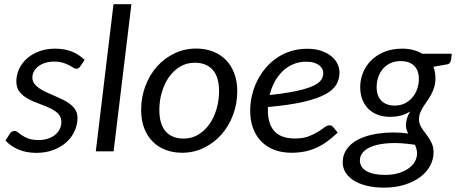

<svg xmlns="http://www.w3.org/2000/svg" viewBox="-20 -714 2164 906"><path d="M358.4 -400.4Q354.5 -395 350.6 -392.3Q346.7 -389.6 340.3 -389.6Q333.5 -389.6 325.4 -395Q317.4 -400.4 305.4 -406.5Q293.5 -412.6 276.6 -418Q259.8 -423.3 235.4 -423.3Q212.4 -423.3 193.6 -417.5Q174.8 -411.6 161.4 -401.4Q147.9 -391.1 140.4 -377.4Q132.8 -363.8 132.8 -348.6Q132.8 -332 141.8 -319.6Q150.9 -307.1 166 -296.9Q181.2 -286.6 200.2 -278.1Q219.2 -269.5 239.3 -261Q259.3 -252.4 278.3 -242.9Q297.4 -233.4 312.5 -221.4Q327.6 -209.5 336.7 -194.1Q345.7 -178.7 345.7 -158.2Q345.7 -125.5 332 -95.5Q318.4 -65.4 293.2 -42.7Q268.1 -20 231.9 -6.3Q195.8 7.3 151.4 7.3Q103 7.3 66.2 -8.8Q29.3 -24.9 5.9 -50.8L26.4 -83Q34.7 -96.2 48.8 -96.2Q56.6 -96.2 64.7 -89.4Q72.8 -82.5 85 -74.5Q97.2 -66.4 115.5 -59.8Q133.8 -53.2 162.1 -53.2Q187 -53.2 207 -60.1Q227.1 -66.9 241 -78.6Q254.9 -90.3 262.2 -105.7Q269.5 -121.1 269.5 -138.7Q269.5 -163.1 253.9 -178.2Q238.3 -193.4 214.6 -204.3Q190.9 -215.3 163.3 -225.1Q135.7 -234.9 112.1 -247.8Q88.4 -260.7 72.8 -280Q57.1 -299.3 57.1 -329.6Q57.1 -359.4 69.8 -387.5Q82.5 -415.5 106.2 -437Q129.9 -458.5 163.8 -471.4Q197.8 -484.4 239.7 -484.4Q285.6 -484.4 320.1 -470.2Q354.5 -456.1 379.4 -431.2Z M432.1 0 515.6 -694.3H600.1L516.1 0Z M846.7 -60.1Q884.8 -60.1 915.5 -78.6Q946.3 -97.2 968 -127.9Q989.7 -158.7 1001.7 -199.2Q1013.7 -239.7 1013.7 -283.7Q1013.7 -350.6 983.9 -384.3Q954.1 -418 898.9 -418Q860.8 -418 830.1 -399.7Q799.3 -381.3 777.6 -350.6Q755.9 -319.8 743.9 -279.5Q731.9 -239.3 731.9 -195.3Q731.9 -128.4 761.5 -94.2Q791 -60.1 846.7 -60.1ZM839.4 6.8Q796.9 6.8 761.2 -6.8Q725.6 -20.5 700 -46.4Q674.3 -72.3 660.2 -109.6Q646 -147 646 -194.8Q646 -254.9 665.8 -307.6Q685.5 -360.4 720.5 -399.7Q755.4 -439 803 -461.9Q850.6 -484.9 905.8 -484.9Q948.2 -484.9 983.9 -471.2Q1019.5 -457.5 1045.2 -431.9Q1070.8 -406.2 1085.2 -368.7Q1099.6 -331.1 1099.6 -283.7Q1099.6 -224.1 1079.6 -171.4Q1059.6 -118.7 1024.7 -79.1Q989.7 -39.6 942.1 -16.4Q894.5 6.8 839.4 6.8Z M1582 -372.6Q1582 -341.8 1567.9 -316.2Q1553.7 -290.5 1516.4 -269.8Q1479 -249 1413.3 -233.6Q1347.7 -218.3 1244.6 -209Q1244.1 -205.1 1244.1 -200.9Q1244.1 -196.8 1244.1 -192.9Q1244.1 -127.9 1275.6 -94.2Q1307.1 -60.5 1371.1 -60.5Q1409.7 -60.5 1435.5 -70.3Q1461.4 -80.1 1479.7 -91.6Q1498 -103 1510.7 -112.8Q1523.4 -122.6 1535.6 -122.6Q1544.9 -122.6 1552.2 -114.3L1573.7 -88.4Q1547.4 -63.5 1522.2 -45.4Q1497.1 -27.3 1471.2 -15.9Q1445.3 -4.4 1416.7 1.2Q1388.2 6.8 1355.5 6.8Q1310.1 6.8 1273.9 -7.1Q1237.8 -21 1212.6 -46.9Q1187.5 -72.8 1174.1 -109.1Q1160.6 -145.5 1160.6 -190.9Q1160.6 -227.5 1168.9 -263.4Q1177.2 -299.3 1193.4 -332Q1209.5 -364.7 1232.7 -392.3Q1255.9 -419.9 1285.6 -440.4Q1315.4 -460.9 1351.6 -472.4Q1387.7 -483.9 1429.2 -483.9Q1469.2 -483.9 1498 -473.4Q1526.9 -462.9 1545.7 -446.8Q1564.5 -430.7 1573.2 -410.9Q1582 -391.1 1582 -372.6ZM1424.8 -422.9Q1391.1 -422.9 1362.8 -410.6Q1334.5 -398.4 1312.7 -377.2Q1291 -356 1275.6 -327.1Q1260.3 -298.3 1252.4 -265.6Q1307.1 -271.5 1347.4 -278.6Q1387.7 -285.6 1415.8 -293.7Q1443.8 -301.8 1461.4 -310.5Q1479 -319.3 1488.8 -329.1Q1498.5 -338.9 1502 -349.1Q1505.4 -359.4 1505.4 -370.6Q1505.4 -379.4 1501 -388.4Q1496.6 -397.5 1487.1 -405.3Q1477.5 -413.1 1462.2 -418Q1446.8 -422.9 1424.8 -422.9Z M2034.7 -345.2Q2034.7 -321.8 2029.1 -303.2Q2023.4 -284.7 2014.9 -268.6Q2006.3 -252.4 1996.3 -238.5Q1986.3 -224.6 1977.5 -210.7Q1968.8 -196.8 1962.9 -182.1Q1957 -167.5 1957 -150.4Q1957 -137.2 1961.9 -125.7Q1966.8 -114.3 1974.6 -103Q1982.4 -91.8 1991.2 -80.3Q2000 -68.8 2007.8 -56.2Q2015.6 -43.5 2020.8 -28.6Q2025.9 -13.7 2025.9 4.4Q2025.9 37.6 2009.8 67.9Q1993.7 98.1 1963.1 121.1Q1932.6 144 1889.2 157.7Q1845.7 171.4 1791.5 171.4Q1748 171.4 1712.2 162.8Q1676.3 154.3 1650.9 138.7Q1625.5 123 1611.3 101.1Q1597.2 79.1 1597.2 52.7Q1597.2 22.5 1610.4 -0.7Q1623.5 -23.9 1646.2 -40.8Q1668.9 -57.6 1699.2 -68.1Q1729.5 -78.6 1763.9 -83.7Q1798.3 -88.9 1834.7 -88.9Q1871.1 -88.9 1906.2 -84Q1901.4 -92.8 1898.4 -102.5Q1895.5 -112.3 1895.5 -123.5Q1895.5 -137.7 1899.9 -153.6Q1904.3 -169.4 1915.5 -188Q1896 -175.8 1872.8 -169.2Q1849.6 -162.6 1819.8 -162.6Q1790.5 -162.6 1764.9 -171.6Q1739.3 -180.7 1720.5 -198.2Q1701.7 -215.8 1690.7 -242.2Q1679.7 -268.6 1679.7 -303.7Q1679.7 -337.9 1692.6 -370.4Q1705.6 -402.8 1730.7 -428.2Q1755.9 -453.6 1793 -469Q1830.1 -484.4 1878.4 -484.4Q1932.6 -484.4 1973.1 -460.4H2111.8L2108.4 -432.1Q2107.4 -423.8 2102.8 -417.7Q2098.1 -411.6 2089.4 -410.2L2024.9 -398.9Q2034.7 -375 2034.7 -345.2ZM1842.8 -215.8Q1870.1 -215.8 1891.4 -226.8Q1912.6 -237.8 1927 -255.4Q1941.4 -272.9 1949 -295.4Q1956.5 -317.9 1956.5 -340.8Q1956.5 -382.3 1933.8 -404.1Q1911.1 -425.8 1870.1 -425.8Q1842.8 -425.8 1821.5 -415.5Q1800.3 -405.3 1786.1 -388.2Q1772 -371.1 1764.6 -348.9Q1757.3 -326.7 1757.3 -303.2Q1757.3 -260.7 1780 -238.3Q1802.7 -215.8 1842.8 -215.8ZM1947.8 10.7Q1947.8 -1.5 1945.1 -11.5Q1942.4 -21.5 1938.5 -30.8Q1870.6 -41 1821.5 -38.6Q1772.5 -36.1 1740.5 -24.9Q1708.5 -13.7 1693.4 3.9Q1678.2 21.5 1678.2 42Q1678.2 75.7 1709.5 93.5Q1740.7 111.3 1797.9 111.3Q1831.5 111.3 1859.4 103.3Q1887.2 95.2 1906.7 81.5Q1926.3 67.9 1937 49.6Q1947.8 31.2 1947.8 10.7Z"/></svg>

Font: Carlito
Style: Italic
Weight: 400
Italic angle: -7°
Designer: Lukasz Dziedzic
Foundry: tyPoland Lukasz Dziedzic
Version: Version 1.104